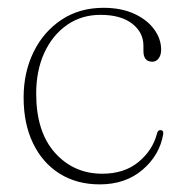

<svg xmlns="http://www.w3.org/2000/svg" viewBox="-20 -474 474 504"><path d="M403 -343.5Q403 -329.5 396.5 -320.8Q390 -312 380 -312Q356.5 -312 356.5 -340V-354Q356.5 -389 326.8 -412Q297 -435 244 -435Q193.5 -435 155.5 -408.2Q117.5 -381.5 96.2 -335Q75 -288.5 75 -228.5Q75 -128 124.2 -73Q173.5 -18 248.5 -18Q306 -18 343.2 -48.5Q380.5 -79 392 -123Q394 -132.5 401 -132.5Q409.5 -132.5 408.5 -122Q399 -66.5 354 -28.2Q309 10 242 10Q181.5 10 136.5 -18.2Q91.5 -46.5 66.8 -97.8Q42 -149 42 -218Q42 -284 68 -337.2Q94 -390.5 141.2 -422Q188.5 -453.5 251.5 -453.5Q298 -453.5 332 -438Q366 -422.5 384.5 -397.2Q403 -372 403 -343.5Z"/></svg>

Font: Fraunces 72pt Soft Thin
Style: Regular
Weight: 100
Version: Version 1.000;[b76b70a41]